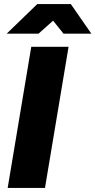

<svg xmlns="http://www.w3.org/2000/svg" viewBox="-20 -932 473 952"><path d="M18 0 135 -700H320L203 0ZM13 -765 165 -912H330V-907L171 -765ZM295 -765 181 -907V-912H331L433 -765Z"/></svg>

Font: Figtree Light Black
Style: Italic
Weight: 900
Italic angle: -9.5°
Version: Version 2.000